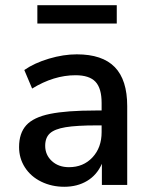

<svg xmlns="http://www.w3.org/2000/svg" viewBox="-20 -708 575 735"><path d="M467 -302V0H370V-81Q351 -38 313.5 -15.5Q276 7 226 7Q178 7 138 -12.5Q98 -32 75.5 -67Q53 -102 53 -145Q53 -198 80.5 -228.5Q108 -259 171.5 -272Q235 -285 346 -285H369V-314Q369 -370 345.5 -395Q322 -420 269 -420Q186 -420 103 -369L73 -440Q112 -467 167.5 -483.5Q223 -500 274 -500Q372 -500 419.5 -451Q467 -402 467 -302ZM369 -202V-228H351Q273 -228 231 -221Q189 -214 171 -197.5Q153 -181 153 -150Q153 -115 178.5 -91.5Q204 -68 244 -68Q299 -68 334 -105.5Q369 -143 369 -202ZM123 -618V-688H427V-618Z"/></svg>

Font: wassup Sans
Style: Medium
Weight: 600
Version: Version 2.001